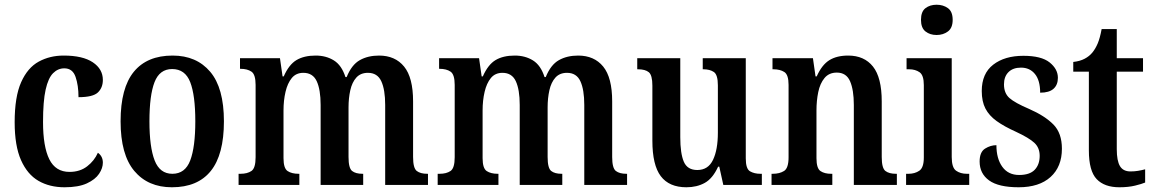

<svg xmlns="http://www.w3.org/2000/svg" viewBox="-20 -782 4881 812"><path d="M253 10Q190 10 143 -17Q96 -44 69 -104.5Q42 -165 42 -265Q42 -373 69.5 -434.5Q97 -496 144 -521.5Q191 -547 249 -547Q330 -547 372.5 -518.5Q415 -490 415 -444Q415 -411 394 -391Q373 -371 312 -371Q312 -421 299.5 -457Q287 -493 252 -493Q225 -493 204.5 -472.5Q184 -452 173 -403Q162 -354 162 -266Q162 -162 188.5 -108.5Q215 -55 274 -55Q318 -55 348.5 -78.5Q379 -102 394 -136Q415 -121 415 -94Q415 -71 399 -47Q383 -23 347.5 -6.5Q312 10 253 10Z M707 10Q606 10 548 -59Q490 -128 490 -269Q490 -410 546 -478.5Q602 -547 710 -547Q811 -547 869 -478.5Q927 -410 927 -269Q927 -128 871.5 -59Q816 10 707 10ZM709 -47Q763 -47 784.5 -103.5Q806 -160 806 -269Q806 -379 784.5 -434.5Q763 -490 708 -490Q655 -490 633.5 -434.5Q612 -379 612 -269Q612 -160 634 -103.5Q656 -47 709 -47Z M989 0V-47H997Q1026 -47 1043.5 -59Q1061 -71 1061 -117V-423Q1061 -467 1043.5 -479Q1026 -491 997 -491H995V-536H1164L1175 -459H1180Q1202 -509 1234 -528Q1266 -547 1315 -547Q1359 -547 1392 -526.5Q1425 -506 1441 -456H1446Q1467 -508 1501.5 -527.5Q1536 -547 1583 -547Q1651 -547 1689 -500.5Q1727 -454 1727 -353V-118Q1727 -71 1742.5 -59Q1758 -47 1787 -47H1790V0H1609V-338Q1609 -403 1592.5 -438.5Q1576 -474 1536 -474Q1505 -474 1487 -454Q1469 -434 1461.5 -400.5Q1454 -367 1454 -328V-118Q1454 -71 1469 -59Q1484 -47 1513 -47H1516V0H1336V-338Q1336 -403 1319.5 -438.5Q1303 -474 1263 -474Q1232 -474 1214 -452Q1196 -430 1187.5 -393.5Q1179 -357 1179 -315V-113Q1179 -70 1196.5 -58.5Q1214 -47 1243 -47H1246V0Z M1831 0V-47H1839Q1868 -47 1885.5 -59Q1903 -71 1903 -117V-423Q1903 -467 1885.5 -479Q1868 -491 1839 -491H1837V-536H2006L2017 -459H2022Q2044 -509 2076 -528Q2108 -547 2157 -547Q2201 -547 2234 -526.5Q2267 -506 2283 -456H2288Q2309 -508 2343.5 -527.5Q2378 -547 2425 -547Q2493 -547 2531 -500.5Q2569 -454 2569 -353V-118Q2569 -71 2584.5 -59Q2600 -47 2629 -47H2632V0H2451V-338Q2451 -403 2434.5 -438.5Q2418 -474 2378 -474Q2347 -474 2329 -454Q2311 -434 2303.5 -400.5Q2296 -367 2296 -328V-118Q2296 -71 2311 -59Q2326 -47 2355 -47H2358V0H2178V-338Q2178 -403 2161.5 -438.5Q2145 -474 2105 -474Q2074 -474 2056 -452Q2038 -430 2029.5 -393.5Q2021 -357 2021 -315V-113Q2021 -70 2038.5 -58.5Q2056 -47 2085 -47H2088V0Z M2883 10Q2810 10 2774.5 -37Q2739 -84 2739 -187V-420Q2739 -464 2724 -476.5Q2709 -489 2678 -489H2675V-536H2857V-202Q2857 -133 2872 -98Q2887 -63 2929 -63Q2975 -63 2995.5 -106Q3016 -149 3016 -221V-421Q3016 -466 2999 -477.5Q2982 -489 2955 -489H2952V-536H3134V-112Q3134 -68 3152 -57.5Q3170 -47 3196 -47H3202V0H3039L3022 -77H3017Q2994 -27 2960.5 -8.5Q2927 10 2883 10Z M3243 0V-47H3248Q3277 -47 3296 -59Q3315 -71 3315 -117V-423Q3315 -466 3297 -477.5Q3279 -489 3251 -489H3247V-536H3418L3429 -459H3434Q3456 -508 3487.5 -527.5Q3519 -547 3567 -547Q3635 -547 3672 -500.5Q3709 -454 3709 -353V-118Q3709 -71 3724.5 -59Q3740 -47 3769 -47H3773V0H3591V-338Q3591 -402 3575 -438.5Q3559 -475 3519 -475Q3486 -475 3467 -452Q3448 -429 3440.5 -392.5Q3433 -356 3433 -315V-113Q3433 -70 3450 -58.5Q3467 -47 3495 -47H3500V0Z M3941 -634Q3913 -634 3894 -649Q3875 -664 3875 -698Q3875 -733 3894 -747.5Q3913 -762 3941 -762Q3969 -762 3989 -747.5Q4009 -733 4009 -698Q4009 -664 3989 -649Q3969 -634 3941 -634ZM3812 0V-47H3822Q3849 -47 3868 -60Q3887 -73 3887 -116V-422Q3887 -464 3869 -476.5Q3851 -489 3825 -489H3814V-536H4005V-118Q4005 -73 4023.5 -60Q4042 -47 4069 -47H4079V0Z M4288 10Q4203 10 4163 -19Q4123 -48 4123 -99Q4123 -139 4146 -153.5Q4169 -168 4194 -168Q4194 -111 4219 -76.5Q4244 -42 4290 -42Q4335 -42 4356 -64Q4377 -86 4377 -123Q4377 -157 4354.5 -178Q4332 -199 4276 -225Q4227 -247 4195 -270Q4163 -293 4147.5 -323Q4132 -353 4132 -397Q4132 -471 4180.5 -508.5Q4229 -546 4308 -546Q4384 -546 4419 -518Q4454 -490 4454 -453Q4454 -423 4435.5 -406.5Q4417 -390 4379 -390Q4379 -442 4357 -469Q4335 -496 4298 -496Q4264 -496 4245 -477Q4226 -458 4226 -425Q4226 -388 4249 -367.5Q4272 -347 4333 -321Q4399 -292 4435 -255.5Q4471 -219 4471 -153Q4471 -77 4423 -33.5Q4375 10 4288 10Z M4714 10Q4651 10 4618 -24.5Q4585 -59 4585 -146V-479H4519V-520Q4547 -523 4567 -533.5Q4587 -544 4600 -560Q4613 -576 4622.5 -598.5Q4632 -621 4639 -659H4703V-536H4814V-479H4703V-151Q4703 -102 4716.5 -79.5Q4730 -57 4761 -57Q4778 -57 4793 -59.5Q4808 -62 4823 -66V-10Q4809 -4 4780.5 3Q4752 10 4714 10Z"/></svg>

Font: Noto Serif Condensed SemiBold
Style: Regular
Weight: 600
Width: 3
Designer: Monotype Design Team
Foundry: Monotype Imaging Inc.
Version: Version 2.013